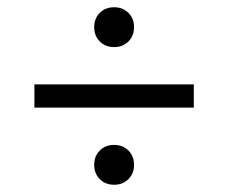

<svg xmlns="http://www.w3.org/2000/svg" viewBox="-20 -625 630 530"><path d="M75 -392H515V-328H75ZM295 -495Q271 -495 255.5 -510.5Q240 -526 240 -550Q240 -574 255.5 -589.5Q271 -605 295 -605Q319 -605 334.5 -589.5Q350 -574 350 -550Q350 -526 334.5 -510.5Q319 -495 295 -495ZM295 -115Q271 -115 255.5 -130.5Q240 -146 240 -170Q240 -194 255.5 -209.5Q271 -225 295 -225Q319 -225 334.5 -209.5Q350 -194 350 -170Q350 -146 334.5 -130.5Q319 -115 295 -115Z"/></svg>

Font: PT Root UI
Style: Regular
Weight: 400
Designer: Vitaly Kuzmin
Foundry: ParaType Ltd.
Version: Version 2.001G